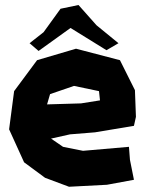

<svg xmlns="http://www.w3.org/2000/svg" viewBox="-20 -711 567 751"><path d="M95.7 -542 130.9 -511.7 255.9 -601.6 396.5 -514.6 443.4 -542 357.4 -612.3 287.1 -691.4 216.8 -676.8 150.4 -585ZM371.1 -318.4 296.9 -306.6 164.1 -302.7 175.8 -342.8 269.5 -375 367.2 -354.5ZM503.9 -218.8 511.7 -253.9 507.8 -358.4 449.2 -475.6 277.3 -520.5 125 -475.6 35.2 -354.5 15.6 -205.1 74.2 -76.2 156.2 -15.6 250 19.5 398.4 11.7 503.9 -7.8 488.3 -85.9 484.4 -136.7 304.7 -121.1 226.6 -136.7 179.7 -168.9 253.9 -185.5 351.6 -193.4Z"/></svg>

Font: MaokenAssortedSans-Lite
Style: Lite
Weight: 400
Version: Version 1.400